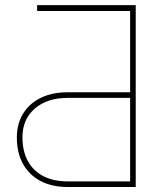

<svg xmlns="http://www.w3.org/2000/svg" viewBox="-20 -748 610 768"><path d="M522.9 0H250.5Q188 0 142.3 -23.9Q96.7 -47.9 72 -92.3Q47.4 -136.7 47.4 -197.3Q47.4 -252.9 72.5 -293.7Q97.7 -334.5 143.3 -356.7Q189 -378.9 250.5 -378.9H500.5V-704.1H128.4V-727.5H522.9ZM500.5 -22.5V-356.4H250.5Q168.5 -356.4 119.1 -313.5Q69.8 -270.5 69.8 -199.2Q69.8 -143.6 91.3 -104Q112.8 -64.5 153.3 -43.5Q193.8 -22.5 250.5 -22.5Z"/></svg>

Font: Inter 20pt Thin
Style: Regular
Weight: 250
Version: Version 4.001;git-66647c0bb